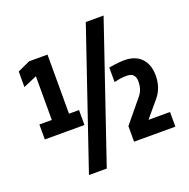

<svg xmlns="http://www.w3.org/2000/svg" viewBox="-155 -958 1185 1206"><g transform="rotate(-20 437.5 -355.0)"><path d="M52 -205V-305H135V-597L44 -558V-662L127 -700H250V-305H317V-205ZM574 0V-104L676 -228Q693 -247 703.5 -261.5Q714 -276 719.5 -290Q725 -304 727 -319Q729 -334 729 -352Q729 -372 716.5 -388.5Q704 -405 669 -405Q645 -405 625 -401.5Q605 -398 587 -394V-491Q590 -491 601 -493Q612 -495 626.5 -497Q641 -499 657.5 -500.5Q674 -502 689 -502Q764 -502 804 -460Q844 -418 844 -345Q844 -262 796 -205L706 -98H850V0ZM355 100H236L546 -810H665Z"/></g></svg>

Font: Share
Style: Bold
Weight: 700
Designer: Ralph du Carrois
Version: Version 1.002